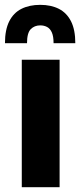

<svg xmlns="http://www.w3.org/2000/svg" viewBox="-20 -776 332 796"><path d="M70.3 0V-528.3H227.1V0ZM0.6 -597Q0.6 -652.5 18.3 -687.6Q35.9 -722.7 68.8 -739.3Q101.6 -755.9 146.7 -755.9Q191.7 -755.9 224.2 -739.3Q256.7 -722.7 274.5 -687.6Q292.2 -652.5 292.2 -597H202.1Q202.1 -625.4 194.9 -641.5Q187.7 -657.6 175.1 -664.2Q162.6 -670.8 146.7 -670.8Q123.1 -670.8 107.6 -655.2Q92 -639.6 92 -597Z"/></svg>

Font: Comme
Style: Regular
Weight: 400
Designer: Vernon Adams
Foundry: Vernon Adams
Version: Version 1.000;gftools[0.9.27]